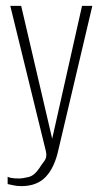

<svg xmlns="http://www.w3.org/2000/svg" viewBox="-20 -515 343 653"><path d="M53 118Q36 118 24.5 115Q13 112 6 111V86Q8 88 18 90Q28 92 43 92Q58 92 77.5 87Q97 82 113 58Q120 47 130.5 33Q141 19 136 -1L15 -495H52L158 -41H157L259 -495H294L179 -7Q166 54 136 86Q106 118 53 118Z"/></svg>

Font: Alumni Sans Thin ExtraLight
Style: Regular
Weight: 250
Version: Version 1.018